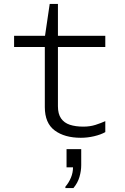

<svg xmlns="http://www.w3.org/2000/svg" viewBox="-20 -694 640 981"><path d="M393 10Q310 10 259.5 -27.5Q209 -65 209 -147V-454H52V-511H210L234 -674H276V-511H518V-454H276V-151Q276 -112 292 -89Q308 -66 337 -56.5Q366 -47 406 -47Q440 -47 468 -56Q496 -65 518 -75V-19Q495 -6 461 2Q427 10 393 10ZM314 267V260Q332 239 342.5 213.5Q353 188 353 161H320V68H395V150Q395 179 386 210Q377 241 355 267Z"/></svg>

Font: Chivo Mono Medium ExtraLight
Style: Regular
Weight: 250
Monospace: yes
Version: Version 1.008